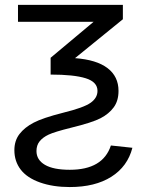

<svg xmlns="http://www.w3.org/2000/svg" viewBox="-20 -548 585 776"><path d="M515.1 49.3Q495.6 125 429.9 166.5Q364.3 208 261.7 208Q194.3 208 141.8 189.5Q89.4 170.9 63.7 137.5Q38.1 104 38.1 59.1Q38.1 20.5 58.8 -6.3Q79.6 -33.2 116 -52.2Q152.3 -71.3 234.9 -92.3Q318.4 -112.8 346.2 -132.6Q374 -152.3 374 -180.7Q374 -216.8 326.4 -231.7Q278.8 -246.6 184.6 -246.6V-314.5L358.4 -460H52.7V-528.3H476.6V-470.2L283.2 -313Q370.1 -306.6 414.6 -272.7Q459 -238.8 459 -180.7Q459 -140.6 439.7 -114.3Q420.4 -87.9 386.7 -70.3Q353 -52.7 267.1 -31.7Q200.2 -15.1 176.5 -3.9Q152.8 7.3 140.1 23.2Q127.4 39.1 127.4 62.5Q127.4 98.1 161.6 118.2Q195.8 138.2 262.2 138.2Q396 138.2 428.2 40Z"/></svg>

Font: Arial
Style: Regular
Weight: 400
Designer: Steve Matteson
Foundry: Ascender Corporation
Version: Version 2.00.3